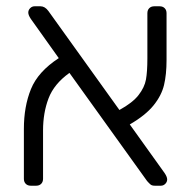

<svg xmlns="http://www.w3.org/2000/svg" viewBox="-20 -591 608 611"><path d="M512 -20Q512 -12 506 -6Q500 0 492 0H473Q464 0 459.5 -3.5Q455 -7 448 -15L201 -359Q152 -324 134.5 -278Q117 -232 117 -176V-22Q117 -12 111 -6Q105 0 95 0H78Q68 0 62 -6Q56 -12 56 -22V-181Q56 -252 78.5 -307.5Q101 -363 167 -406L78 -531Q70 -543 70 -551Q70 -559 76 -565Q82 -571 90 -571H109Q123 -571 134 -556L360 -241Q402 -264 421 -288.5Q440 -313 444.5 -338Q449 -363 449 -405V-549Q449 -559 455 -565Q461 -571 471 -571H488Q498 -571 504 -565Q510 -559 510 -549V-400Q510 -354 502 -320.5Q494 -287 468.5 -255.5Q443 -224 393 -195L504 -40Q512 -28 512 -20Z"/></svg>

Font: Rubik
Style: Regular
Weight: 300
Designer: Hubert & Fischer
Foundry: Hubert & Fischer
Version: Version 1.100